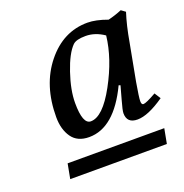

<svg xmlns="http://www.w3.org/2000/svg" viewBox="-94 -788 618 646"><g transform="rotate(-20 215.0 -465.0)"><path d="M416 -401 430 -379Q371 -338 333 -338Q295 -338 295 -374Q295 -384 305 -419Q315 -454 318 -466L312 -468Q250 -338 160 -338Q118 -338 98 -366.5Q78 -395 78 -439Q78 -553 138 -627.5Q198 -702 285 -702Q315 -702 356 -687Q381 -693 405 -703L420 -692Q406 -649 396 -591L371 -458Q362 -406 362 -393Q362 -380 369 -380Q379 -380 416 -401ZM330 -640Q298 -662 264 -662Q230 -662 218 -650Q194 -626 174 -567Q154 -508 154 -462Q154 -386 183 -386Q226 -386 273.5 -473Q321 -560 330 -640ZM397 -227H51L61 -280H407Z"/></g></svg>

Font: Poly
Style: Italic
Weight: 400
Italic angle: -10°
Designer: Nicolas Silva
Foundry: Jose Nicolas Silva Schwarzenberg
Version: Version 1.003